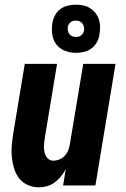

<svg xmlns="http://www.w3.org/2000/svg" viewBox="-20 -793 540 821"><path d="M147 8Q121 8 98.5 -2Q76 -12 61.5 -31Q47 -50 40 -73.5Q33 -97 30.5 -122Q28 -147 30.5 -173Q33 -199 37 -225L86 -520H224L172 -206Q170 -195 169 -185Q168 -175 168 -164.5Q168 -154 170 -144Q172 -134 176.5 -125.5Q181 -117 189 -111.5Q197 -106 208 -106Q221 -106 234.5 -111.5Q248 -117 257.5 -127.5Q267 -138 272 -151Q277 -164 279 -178L336 -520H474L388 0H250L261 -70Q253 -54 241 -39Q229 -24 214 -13Q199 -2 181.5 3Q164 8 147 8ZM305 -567Q280 -567 257.5 -576Q235 -585 221 -603Q207 -621 203.5 -645.5Q200 -670 204 -695Q207 -712 215.5 -728Q224 -744 238.5 -754.5Q253 -765 270.5 -769Q288 -773 305 -773Q321 -773 337 -769.5Q353 -766 366 -757.5Q379 -749 388.5 -737Q398 -725 403 -709.5Q408 -694 408 -677.5Q408 -661 405 -645Q403 -628 394 -612Q385 -596 370.5 -585.5Q356 -575 339 -571Q322 -567 305 -567ZM305 -635Q310 -635 316 -636.5Q322 -638 326.5 -641.5Q331 -645 334.5 -650.5Q338 -656 339 -662Q341 -670 339 -678Q337 -686 332.5 -692.5Q328 -699 320 -702Q312 -705 304 -705Q298 -705 292.5 -703.5Q287 -702 282.5 -698.5Q278 -695 274.5 -689.5Q271 -684 270 -678Q269 -670 270.5 -662Q272 -654 276.5 -647.5Q281 -641 289 -638Q297 -635 305 -635Z"/></svg>

Font: Iosevka Term Curly Hv Obl
Style: Regular
Weight: 900
Italic angle: -9°
Designer: Belleve Invis
Foundry: Belleve Invis
Version: Version 32.3.0